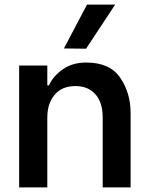

<svg xmlns="http://www.w3.org/2000/svg" viewBox="-20 -812 645 832"><path d="M63 -528H185V-442H192Q211 -483 252.5 -512Q294 -541 354 -541Q456 -541 501 -475Q546 -409 546 -322V0H425V-303Q425 -368 393.5 -403.5Q362 -439 307 -439Q248 -439 216.5 -401Q185 -363 185 -303V0H63ZM257 -602 357 -792H479L353 -601Z"/></svg>

Font: Be Vietnam SemiBold
Style: Regular
Weight: 600
Designer: Gabriel Lam
Foundry: TypeRant
Version: Version 4.000